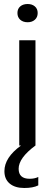

<svg xmlns="http://www.w3.org/2000/svg" viewBox="-20 -726 273 958"><path d="M76 0V-525H157V0Q73 62 73 116Q73 166 128 166Q153 166 171 157V199Q145 212 101 212Q55 212 28.5 190Q2 168 2 128Q2 60 85 0ZM118 -615Q95 -615 81 -627.5Q67 -640 67 -661Q67 -682 81 -694Q95 -706 118 -706Q140 -706 154 -694Q168 -682 168 -661Q168 -640 154 -627.5Q140 -615 118 -615Z"/></svg>

Font: Mona Sans
Style: Regular
Weight: 400
Designer: Deni Anggara
Foundry: GitHub
Version: Version 2.000;Glyphs 3.2.3 (3260)